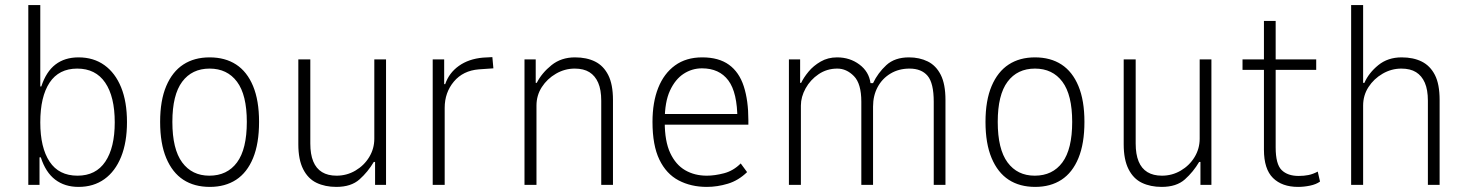

<svg xmlns="http://www.w3.org/2000/svg" viewBox="-20 -725 5756 753"><path d="M288 8Q234 8 196.5 -20.5Q159 -49 140 -108H135V0H91V-705H138V-386H142Q161 -444 197.5 -472Q234 -500 288 -500Q347 -500 389.5 -469.5Q432 -439 455 -382.5Q478 -326 478 -246Q478 -167 455 -110Q432 -53 389.5 -22.5Q347 8 288 8ZM284 -36Q356 -36 393 -91Q430 -146 430 -245Q430 -346 392.5 -401Q355 -456 283 -456Q211 -456 174.5 -401Q138 -346 138 -245Q138 -146 174.5 -91Q211 -36 284 -36Z M803 8Q742 8 699 -20Q656 -48 632 -105Q608 -162 608 -247Q608 -331 632 -387.5Q656 -444 699 -472Q742 -500 802 -500Q863 -500 906 -472Q949 -444 972.5 -387.5Q996 -331 996 -247Q996 -162 972.5 -105Q949 -48 906 -20Q863 8 803 8ZM801 -36Q871 -36 909.5 -88Q948 -140 948 -247Q948 -353 909.5 -404.5Q871 -456 802 -456Q733 -456 694.5 -404.5Q656 -353 656 -247Q656 -140 694.5 -88Q733 -36 801 -36Z M1299 8Q1255 8 1221.5 -8Q1188 -24 1169 -61.5Q1150 -99 1150 -159V-492H1197V-162Q1197 -120 1208.5 -92Q1220 -64 1243 -50Q1266 -36 1300 -36Q1340 -36 1374 -56Q1408 -76 1428 -109Q1448 -142 1448 -181V-492H1494V0H1451V-90H1446Q1423 -51 1390 -21.5Q1357 8 1299 8Z M1677 0V-492H1722V-395H1726Q1741 -439 1779.5 -466.5Q1818 -494 1874 -499L1911 -501L1915 -457L1858 -453Q1796 -448 1760 -405Q1724 -362 1724 -302V0Z M2037 0V-492H2081V-400H2085Q2105 -439 2143 -469.5Q2181 -500 2235 -500Q2281 -500 2314 -483.5Q2347 -467 2365.5 -430.5Q2384 -394 2384 -333V0H2338V-330Q2338 -373 2326 -400.5Q2314 -428 2291.5 -442Q2269 -456 2234 -456Q2195 -456 2160.5 -436Q2126 -416 2105 -383.5Q2084 -351 2084 -311V0Z M2752 8Q2690 8 2641.5 -17.5Q2593 -43 2566 -99Q2539 -155 2539 -247Q2539 -324 2561.5 -380.5Q2584 -437 2627.5 -468.5Q2671 -500 2734 -500Q2799 -500 2839 -471Q2879 -442 2897 -386.5Q2915 -331 2915 -254V-236H2571V-278H2892L2872 -256Q2872 -362 2836.5 -409.5Q2801 -457 2733 -457Q2694 -457 2661 -435.5Q2628 -414 2607.5 -369.5Q2587 -325 2587 -253V-246Q2587 -171 2608.5 -125Q2630 -79 2667 -57.5Q2704 -36 2752 -36Q2783 -36 2819.5 -45.5Q2856 -55 2885 -84L2910 -50Q2876 -17 2834.5 -4.5Q2793 8 2752 8Z M3074 0V-492H3118V-400H3122Q3132 -421 3151 -444Q3170 -467 3198.5 -483.5Q3227 -500 3263 -500Q3313 -500 3350.5 -472Q3388 -444 3394 -399H3404Q3423 -439 3456 -469.5Q3489 -500 3545 -500Q3586 -500 3618.5 -484Q3651 -468 3669.5 -431.5Q3688 -395 3688 -333V0H3642V-326Q3642 -399 3618 -427.5Q3594 -456 3547 -456Q3505 -456 3472.5 -436.5Q3440 -417 3422 -383.5Q3404 -350 3404 -307V0H3358V-326Q3358 -397 3329 -426.5Q3300 -456 3264 -456Q3223 -456 3190.5 -434Q3158 -412 3139.5 -378.5Q3121 -345 3121 -311V0Z M4040 8Q3979 8 3936 -20Q3893 -48 3869 -105Q3845 -162 3845 -247Q3845 -331 3869 -387.5Q3893 -444 3936 -472Q3979 -500 4039 -500Q4100 -500 4143 -472Q4186 -444 4209.5 -387.5Q4233 -331 4233 -247Q4233 -162 4209.5 -105Q4186 -48 4143 -20Q4100 8 4040 8ZM4038 -36Q4108 -36 4146.5 -88Q4185 -140 4185 -247Q4185 -353 4146.5 -404.5Q4108 -456 4039 -456Q3970 -456 3931.5 -404.5Q3893 -353 3893 -247Q3893 -140 3931.5 -88Q3970 -36 4038 -36Z M4536 8Q4492 8 4458.5 -8Q4425 -24 4406 -61.5Q4387 -99 4387 -159V-492H4434V-162Q4434 -120 4445.5 -92Q4457 -64 4480 -50Q4503 -36 4537 -36Q4577 -36 4611 -56Q4645 -76 4665 -109Q4685 -142 4685 -181V-492H4731V0H4688V-90H4683Q4660 -51 4627 -21.5Q4594 8 4536 8Z M5071 8Q5008 8 4972.5 -27Q4937 -62 4937 -138V-451H4853V-492H4937V-643H4983V-492H5142V-451H4983V-147Q4983 -81 5006.5 -58Q5030 -35 5073 -35Q5094 -35 5111.5 -38.5Q5129 -42 5148 -52L5157 -13Q5142 -2 5118 3Q5094 8 5071 8Z M5279 0V-705H5326V-400H5331Q5348 -439 5385.5 -469.5Q5423 -500 5477 -500Q5523 -500 5556 -483.5Q5589 -467 5607.5 -431Q5626 -395 5626 -333V0H5580V-330Q5580 -373 5568 -400.5Q5556 -428 5533.5 -442Q5511 -456 5476 -456Q5437 -456 5402.5 -436Q5368 -416 5347 -383.5Q5326 -351 5326 -311V0Z"/></svg>

Font: Nunito Sans 7pt Condensed ExtraLight
Style: Regular
Weight: 250
Width: 3
Designer: Vernon Adams
Foundry: Vernon Adams
Version: Version 3.101;gftools[0.9.27]